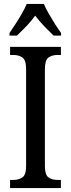

<svg xmlns="http://www.w3.org/2000/svg" viewBox="-20 -951 358 971"><path d="M31 0V-41H48Q75 -41 93.5 -54Q112 -67 112 -111V-601Q112 -647 93.5 -660Q75 -673 48 -673H31V-714H288V-673H271Q243 -673 225 -660Q207 -647 207 -601V-112Q207 -67 225 -54Q243 -41 271 -41H288V0ZM28 -784Q41 -803 58 -829Q75 -855 90.5 -882Q106 -909 115 -931H202Q211 -909 226.5 -882Q242 -855 258.5 -829Q275 -803 289 -784V-771H251Q228 -793 203 -819Q178 -845 158 -872Q139 -845 114 -819Q89 -793 66 -771H28Z"/></svg>

Font: Noto Serif Thai Condensed
Style: Regular
Weight: 400
Width: 3
Designer: Monotype Design Team
Foundry: Monotype Imaging Inc.
Version: Version 2.002; ttfautohint (v1.8.4.7-5d5b)